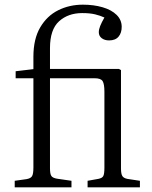

<svg xmlns="http://www.w3.org/2000/svg" viewBox="-20 -802 651 822"><path d="M43 0V-28L93 -35Q111 -38 117 -47.5Q123 -57 123 -85V-467H47V-497L123 -506V-559Q123 -635 152 -684.5Q181 -734 229 -758Q277 -782 335 -782Q381 -782 419 -771Q457 -760 479 -738.5Q501 -717 501 -687Q501 -661 487.5 -645Q474 -629 447 -629Q428 -629 415.5 -638.5Q403 -648 403 -664Q403 -676 409 -691Q415 -706 427 -727Q410 -735 387.5 -740.5Q365 -746 332 -746Q272 -746 233 -711Q194 -676 194 -596V-507H489L498 -502V-81Q498 -57 504 -48Q510 -39 526 -36L579 -28V0H355V-28L400 -36Q417 -39 422 -48Q427 -57 427 -84V-409Q427 -442 419.5 -454.5Q412 -467 385 -467H194V-82Q194 -57 200 -48.5Q206 -40 224 -37L286 -28V0Z"/></svg>

Font: Literata 36pt Light
Style: Regular
Weight: 300
Designer: Latin by Veronika Burian and Jose Scaglione. Greek by Irene Vlachou. Cyrillic by Vera Evstafieva.
Foundry: TypeTogether
Version: Version 3.002